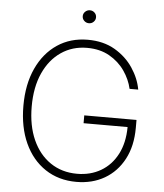

<svg xmlns="http://www.w3.org/2000/svg" viewBox="-60 -944 859 1006"><g transform="rotate(5 370.0 -441.0)"><path d="M614.7 -500Q603.7 -549 572.8 -593.6Q541.9 -638.1 492.2 -666.4Q442.5 -694.6 375 -694.6Q297.9 -694.6 238.5 -654.1Q179 -613.6 145.4 -539.4Q111.9 -465.2 111.9 -363.6Q111.9 -263.1 145.2 -188.7Q178.6 -114.3 238.8 -73.5Q299 -32.7 378.9 -32.7Q449.2 -32.7 503.9 -64.6Q558.6 -96.6 589.8 -156.4Q621.1 -216.3 621.8 -299.7H390.3V-340.9H665.1V-299.7Q665.1 -203.5 628.2 -134.1Q591.3 -64.6 526.8 -27.3Q462.4 9.9 378.9 9.9Q285.2 9.9 215.2 -36.6Q145.2 -83.1 106.7 -167.1Q68.2 -251.1 68.2 -363.6Q68.2 -476.6 106.9 -560.5Q145.6 -644.5 214.7 -690.9Q283.7 -737.2 375 -737.2Q457.4 -737.2 517.4 -702.1Q577.4 -666.9 613.6 -612.6Q649.9 -558.2 660.2 -500ZM372.2 -823.9Q358 -823.9 347.5 -833.8Q337 -843.8 337 -858Q337 -872.2 347.5 -882.1Q358 -892 372.2 -892Q386.7 -892 396.8 -882.1Q407 -872.2 407 -858Q407 -843.8 396.8 -833.8Q386.7 -823.9 372.2 -823.9Z"/></g></svg>

Font: Inter Extra Light BETA
Style: Regular
Weight: 200
Designer: Rasmus Andersson
Foundry: rsms
Version: Version 3.011;git-f93a4a705